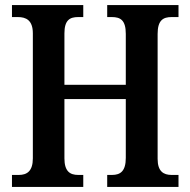

<svg xmlns="http://www.w3.org/2000/svg" viewBox="-20 -734 747 754"><path d="M27 0H307V-47H287C254 -47 233 -62 233 -112V-345H474V-114C474 -62 453 -47 420 -47H401V0H681V-47H654C622 -47 599 -61 599 -110V-601C599 -655 621 -667 654 -667H681V-714H401V-667H419C453 -667 474 -655 474 -601V-401H233V-603C233 -655 254 -667 287 -667H307V-714H27V-667H50C82 -667 109 -655 109 -603V-112C109 -62 86 -47 54 -47H27Z"/></svg>

Font: Noto Serif Bengali Condensed
Style: Regular
Weight: 400
Width: 3
Designer: Juan Bruce, Universal Thirst, Indian Type Foundry and the Monotype Design Team.
Foundry: Monotype Imaging Inc.
Version: Version 2.003